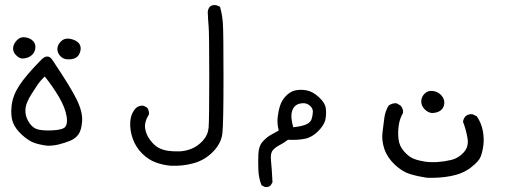

<svg xmlns="http://www.w3.org/2000/svg" viewBox="-20 -418 2040 768"><path d="M171 165Q144 162 120 154.5Q96 147 68.5 122Q41 97 31.5 71Q22 45 26.5 4.5Q31 -36 57.5 -76.5Q84 -117 145 -179Q171 -205 189 -179Q263 -69 287 -19.5Q311 30 308.5 66.5Q306 103 293.5 120Q281 137 259.5 145.5Q238 154 216 159.5Q194 165 171 165ZM236 94Q252 83 246.5 48Q241 13 216.5 -29Q192 -71 159 -112Q140 -94 129 -77Q118 -60 106.5 -42.5Q95 -25 87.5 -6Q80 13 82 33.5Q84 54 98 74.5Q112 95 132.5 100Q153 105 187.5 103.5Q222 102 236 94ZM247 -181Q232 -182 220.5 -194.5Q209 -207 209.5 -223Q210 -239 224.5 -253Q239 -267 261.5 -262.5Q284 -258 295 -245.5Q306 -233 301.5 -214Q297 -195 283.5 -187Q270 -179 247 -181ZM68 -184Q56 -185 43.5 -198Q31 -211 32.5 -227Q34 -243 48 -257.5Q62 -272 82.5 -268.5Q103 -265 113.5 -252.5Q124 -240 121 -222.5Q118 -205 103.5 -194.5Q89 -184 68 -184Z M663 245Q631 242 602.5 231.5Q574 221 549 196.5Q524 172 511.5 138Q499 104 501 70Q503 36 524 14Q536 3 554 5L568 12Q577 23 576 39Q557 70 560.5 95Q564 120 580.5 142Q597 164 614 173Q631 182 651 185Q671 188 696 187.5Q721 187 746 177Q771 167 791.5 144.5Q812 122 814.5 92Q817 62 817 -111Q817 -284 814.5 -312.5Q812 -341 811 -370Q812 -382 819 -391Q829 -400 846 -397L860 -391Q869 -360 871.5 -325Q874 -290 874 -107Q874 76 869.5 115.5Q865 155 832.5 188.5Q800 222 756 234.5Q712 247 663 245Z M1040 330 1026 323Q1015 295 1013.5 262.5Q1012 230 1013.5 197.5Q1015 165 1032 147Q1049 129 1064.5 121Q1080 113 1095 104Q1088 77 1090.5 52.5Q1093 28 1100 5.5Q1107 -17 1124 -34.5Q1141 -52 1161.5 -56.5Q1182 -61 1206.5 -56.5Q1231 -52 1255.5 -29.5Q1280 -7 1283 14Q1286 35 1282 58Q1278 81 1253.5 106Q1229 131 1200 137Q1171 143 1132 141Q1115 154 1097.5 163Q1080 172 1070.5 184Q1061 196 1064 224.5Q1067 253 1070 311L1063 323Q1055 332 1040 330ZM1204 80Q1222 72 1226.5 58Q1231 44 1231.5 29Q1232 14 1217 2.5Q1202 -9 1179 -3.5Q1156 2 1148.5 26Q1141 50 1153 91Q1184 88 1204 80Z M1687 293Q1653 288 1621 278.5Q1589 269 1559 240.5Q1529 212 1517.5 178Q1506 144 1510 111Q1514 78 1517.5 52.5Q1521 27 1534 5Q1547 -6 1566 -5L1582 4Q1594 17 1592 34Q1579 56 1575 83Q1571 110 1574 138Q1577 166 1596.5 188Q1616 210 1636 217.5Q1656 225 1680 228.5Q1704 232 1731.5 230Q1759 228 1786 221.5Q1813 215 1834.5 192Q1856 169 1850 134.5Q1844 100 1832 69Q1834 56 1842 47Q1854 37 1870 39L1887 47Q1905 73 1911 104Q1917 135 1913.5 162.5Q1910 190 1902.5 209Q1895 228 1863 252.5Q1831 277 1784.5 286Q1738 295 1687 293ZM1707 34Q1691 32 1678 18.5Q1665 5 1665 -12.5Q1665 -30 1678.5 -43.5Q1692 -57 1712.5 -54Q1733 -51 1746 -36Q1759 -21 1757 -3Q1755 15 1741.5 24.5Q1728 34 1707 34Z"/></svg>

Font: NaniFont Regular
Style: Regular
Weight: 400
Designer: Nanigashitei
Version: Version 1.036